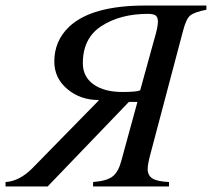

<svg xmlns="http://www.w3.org/2000/svg" viewBox="-69 -673 765 693"><path d="M676 -653V-638Q632 -629 617.5 -617Q603 -605 592 -563L475 -121Q464 -81 464 -63Q464 -40 481 -29Q498 -18 541 -16V0H267V-16Q318 -20 338.5 -37Q359 -54 369 -93L427 -305H396L103 0H-49V-16Q1 -19 47 -65L287 -310V-312Q221 -312 174 -351.5Q127 -391 127 -451Q127 -525 180 -576Q261 -653 455 -653ZM437 -347 488 -532Q501 -575 501 -595Q501 -610 493.5 -616.5Q486 -623 465 -623Q366 -623 298 -579.5Q230 -536 230 -445Q230 -396 268.5 -368.5Q307 -341 373 -341Q424 -341 437 -347Z"/></svg>

Font: STIX
Style: Italic
Weight: 400
Italic angle: -16.33°
Designer: MicroPress Inc., with final additions and corrections provided by Coen Hoffman, Elsevier (retired)
Version: Version 1.1.1